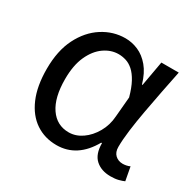

<svg xmlns="http://www.w3.org/2000/svg" viewBox="-128 -702 881 861"><g transform="rotate(30 312.5 -272.0)"><path d="M260 13Q199 13 152 -18.5Q105 -50 78.5 -111.5Q52 -173 52 -262Q52 -356 85 -421.5Q118 -487 172.5 -522Q227 -557 290 -557Q324 -557 356.5 -543Q389 -529 415.5 -497.5Q442 -466 457 -414H460L483 -543H573Q562 -490 550.5 -431Q539 -372 528.5 -314.5Q518 -257 511.5 -206.5Q505 -156 505 -119Q505 -92 520.5 -77.5Q536 -63 559 -63Q568 -63 578 -65Q588 -67 596 -71L609 -1Q598 4 581 8.5Q564 13 540 13Q492 13 462.5 -13.5Q433 -40 433 -97H429Q367 13 260 13ZM279 -64Q315 -64 347.5 -86.5Q380 -109 402 -147.5Q424 -186 427 -232L436 -335Q424 -379 408.5 -407.5Q393 -436 375 -452Q357 -468 337.5 -474Q318 -480 299 -480Q260 -480 225 -455.5Q190 -431 168 -383Q146 -335 146 -263Q146 -168 181.5 -116Q217 -64 279 -64Z"/></g></svg>

Font: lguzrati25
Style: Book
Weight: 400
Designer: Jelle Bosma - Monotype Design Team, Universal Thirst
Foundry: Monotype Imaging Inc.
Version: Version 2.106